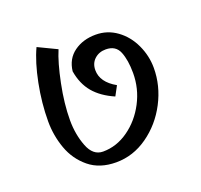

<svg xmlns="http://www.w3.org/2000/svg" viewBox="-98 -771 777 743"><g transform="rotate(-20 290.5 -399.5)"><path d="M439.9 -439.9Q439.9 -493.2 426 -527.6Q412.1 -562 371.1 -562Q343.3 -562 324.7 -544.9Q306.2 -527.8 306.2 -500Q306.2 -450.2 365.2 -417L344.2 -377.9Q291 -400.9 261 -436.5Q231 -472.2 222.2 -525.9Q228 -575.7 264.9 -602.3Q301.8 -628.9 354 -628.9Q401.9 -628.9 440.4 -601.1Q479 -573.2 500.5 -527.1Q522 -481 522 -431.2Q522 -357.9 486.6 -290Q451.2 -222.2 391.1 -179.7Q331.1 -137.2 261.2 -137.2Q193.4 -137.2 149.7 -173.1Q106 -209 86.4 -263.4Q66.9 -317.9 66.9 -376Q66.9 -451.2 82.5 -530Q98.1 -608.9 123 -662.1L200.2 -625Q180.2 -578.1 164.1 -498.5Q147.9 -418.9 147.9 -351.1Q147.9 -293 167 -243.4Q186 -193.8 227.1 -193.8Q283.2 -193.8 332 -228.5Q380.9 -263.2 410.4 -319.6Q439.9 -376 439.9 -439.9Z"/></g></svg>

Font: Sura
Style: Regular
Weight: 400
Designer: Carolina Giovagnoli
Foundry: Huerta Tipografica
Version: Version 1.003;PS 001.002;hotconv 1.0.70;makeotf.lib2.5.58329